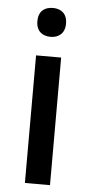

<svg xmlns="http://www.w3.org/2000/svg" viewBox="-54 -776 379 808"><g transform="rotate(5 136.0 -372.0)"><path d="M137 -744C103 -744 76 -727 76 -683C76 -640 103 -622 137 -622C169 -622 197 -640 197 -683C197 -727 169 -744 137 -744ZM189 -539H83V0H189Z"/></g></svg>

Font: Noto Sans Hanifi Rohingya Medium
Style: Regular
Weight: 500
Designer: Monotype Design Team and DaltonMaag
Foundry: Google LLC
Version: Version 2.102